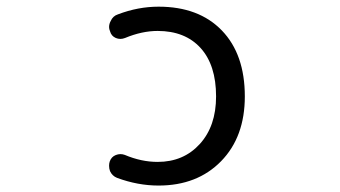

<svg xmlns="http://www.w3.org/2000/svg" viewBox="-20 -578 1040 587"><path d="M315.4 -84Q320.3 -98.6 334 -104Q347.7 -109.4 361.3 -104.5Q412.1 -83 461.9 -83Q541 -83 590.8 -137.7Q640.6 -192.4 640.6 -283.2Q640.6 -378.9 593.3 -431.2Q545.9 -483.4 461.9 -483.4Q414.1 -483.4 362.3 -461.9Q347.7 -456.1 334 -461.9Q320.3 -467.8 316.4 -482.4Q313.5 -489.3 313.5 -495.1Q313.5 -504.9 318.4 -513.7Q325.2 -529.3 340.8 -534.2Q402.3 -557.6 464.8 -557.6Q587.9 -557.6 658.2 -484.9Q728.5 -412.1 728.5 -283.2Q728.5 -159.2 655.8 -85Q583 -10.7 464.8 -10.7Q401.4 -10.7 337.9 -34.2Q323.2 -40 316.4 -54.7Q313.5 -62.5 313.5 -71.3Q313.5 -78.1 315.4 -84Z"/></svg>

Font: Rounded-X Mgen+ 1m regular
Style: Regular
Weight: 400
Designer: [Source Han Sans]
Ryoko NISHIZUKA  (kana & ideographs); Paul D. Hunt (Latin, Greek & Cyrillic); Wenlong ZHANG  (bopomofo
Version: Version 1.059.20150602